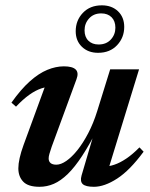

<svg xmlns="http://www.w3.org/2000/svg" viewBox="-20 -706 577 738"><path d="M293.5 -31.5 349.5 -221.5 357.5 -216Q325 -151.5 296.2 -107.5Q267.5 -63.5 240.5 -37.2Q213.5 -11 187 0.5Q160.5 12 132 12Q88 12 69.2 -7.8Q50.5 -27.5 50.5 -59Q50.5 -76 55.5 -98.5Q60.5 -121 70.5 -148.5L163.5 -402.5L184.5 -372.5Q162 -374 139 -366.2Q116 -358.5 92 -341.2Q68 -324 41.5 -296L24 -311.5Q60.5 -363 94.8 -393.5Q129 -424 161.8 -437.5Q194.5 -451 225.5 -451Q258.5 -451 271 -438.8Q283.5 -426.5 274 -401.5L178.5 -141.5Q173 -125 170 -114.8Q167 -104.5 167 -97Q167 -85.5 174.5 -79.2Q182 -73 196.5 -73Q214 -73 235 -87.5Q256 -102 277.8 -129.2Q299.5 -156.5 319.2 -194.2Q339 -232 353.5 -278.5L403.5 -439.5H514.5L391.5 -39L378 -66Q397.5 -65.5 419.2 -72.8Q441 -80 465.5 -96.5Q490 -113 516 -139.5L532 -123Q479 -51 430.2 -19.5Q381.5 12 341 12Q309.5 12 298.2 1.8Q287 -8.5 293.5 -31.5ZM371.5 -685.5Q409.5 -685.5 433.5 -662.8Q457.5 -640 457.5 -602.5Q457.5 -561.5 430 -532.2Q402.5 -503 357 -503Q319 -503 295 -526Q271 -549 271 -586Q271 -627.5 298.5 -656.5Q326 -685.5 371.5 -685.5ZM359 -535Q388.5 -535 406 -554Q423.5 -573 423.5 -599.5Q423.5 -625 408.8 -639.8Q394 -654.5 369 -654.5Q340 -654.5 322.5 -635.2Q305 -616 305 -589.5Q305 -564 319.8 -549.5Q334.5 -535 359 -535Z"/></svg>

Font: Newsreader 24pt SemiBold
Style: Italic
Weight: 600
Italic angle: -17°
Designer: Hugues Gentile
Foundry: Production Type
Version: Version 1.003